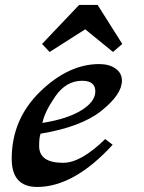

<svg xmlns="http://www.w3.org/2000/svg" viewBox="-20 -739 576 769"><path d="M128.9 9.8Q26.9 9.8 26.9 -103Q26.9 -261.2 140.6 -371.8Q254.4 -482.4 377.4 -482.4Q417 -482.4 442.6 -464.6Q468.3 -446.8 468.3 -415.5Q468.3 -361.3 387 -295.9Q305.7 -230.5 142.6 -203.6Q136.7 -188.5 136.7 -154.3Q136.7 -86.9 232.9 -86.9Q304.2 -86.9 401.4 -182.1L431.2 -159.2Q276.4 9.8 128.9 9.8ZM149.9 -246.6Q250.5 -262.7 306.2 -297.4Q361.8 -332 361.8 -373Q361.8 -415.5 309.1 -415.5Q244.6 -415.5 201.4 -352.8Q158.2 -290 149.9 -246.6ZM432.6 -530.8 321.3 -621.6 178.7 -530.8 148.4 -563 296.9 -719.2H371.1L469.7 -563Z"/></svg>

Font: Kelvinch
Style: Bold Italic
Weight: 700
Italic angle: -10°
Designer: Paul James Miller
Foundry: High-Logic / Made with FontCreator
Version: Version 3.30 September 23, 2016